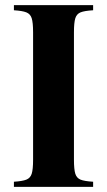

<svg xmlns="http://www.w3.org/2000/svg" viewBox="-20 -728 416 748"><path d="M342.8 -688Q309.1 -686 293.9 -679.9Q278.8 -673.8 273.4 -657Q268.1 -640.1 268.1 -602.1V-106Q268.1 -67.9 273.4 -51Q278.8 -34.2 293.9 -28.1Q309.1 -22 342.8 -20V0H34.2V-20Q66.9 -22 82.5 -28.1Q98.1 -34.2 103.5 -51Q108.9 -67.9 108.9 -106V-602.1Q108.9 -640.1 103.5 -657Q98.1 -673.8 82.5 -679.9Q66.9 -686 34.2 -688V-708H342.8Z"/></svg>

Font: Neothic
Style: Regular
Weight: 400
Designer: Vasily Draigo aka Daymarius
Foundry: Vasily Draigo aka Daymarius
Version: Version 1.00 May 8, 2019, initial release